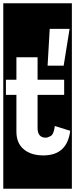

<svg xmlns="http://www.w3.org/2000/svg" viewBox="-30 -937 458 1170"><path d="M-10 213V-917H408V213ZM358 -537 394 -761H273L260 -537ZM398 -140 304 -169Q298 -119 279.5 -108.5Q261 -98 249 -98Q199 -98 199 -157V-359H361V-451H199V-588H70V-451H6V-359H70V-135Q70 -65 114.5 -27.5Q159 10 234 10Q379 10 398 -140Z"/></svg>

Font: Zilla Slab Highlight
Style: Bold
Weight: 700
Designer: Typotheque Type Foundry
Foundry: Typotheque type foundry
Version: Version 1.1; 2017; ttfautohint (v1.6)